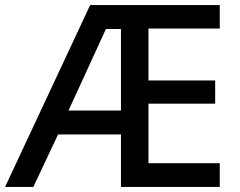

<svg xmlns="http://www.w3.org/2000/svg" viewBox="-21 -734 943 754"><path d="M842 0H454V-206H207L110 0H-1L333 -714H842V-622H562V-418H824V-327H562V-93H842ZM248 -300H454V-620H395Z"/></svg>

Font: Noto Sans Vithkuqi Medium
Style: Regular
Weight: 500
Version: Version 1.001